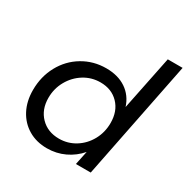

<svg xmlns="http://www.w3.org/2000/svg" viewBox="-168 -890 1020 1043"><g transform="rotate(30 341.5 -368.5)"><path d="M39 -232Q39 -316 76.5 -385Q114 -454 180 -493.5Q246 -533 326 -533Q400 -533 450.5 -499Q501 -465 521 -403L590 -742H683L535 0H442L460 -86Q423 -43 372 -19Q321 5 262 5Q196 5 145.5 -25Q95 -55 67 -108.5Q39 -162 39 -232ZM494 -287Q494 -361 450.5 -406Q407 -451 337 -451Q281 -451 234.5 -422Q188 -393 160.5 -344Q133 -295 133 -237Q133 -164 177.5 -118.5Q222 -73 293 -73Q348 -73 394 -101.5Q440 -130 467 -179Q494 -228 494 -287Z"/></g></svg>

Font: Gontserrat
Style: Italic
Weight: 400
Italic angle: -11.3°
Designer: Julieta Ulanovsky
Foundry: Julieta Ulanovsky
Version: Version 6.001